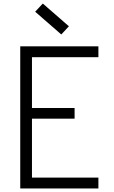

<svg xmlns="http://www.w3.org/2000/svg" viewBox="-20 -1061 640 1081"><path d="M94 0V-800H534V-739H160V-453H400V-393H160V-61H534V0ZM325 -867 178 -995 221 -1041 368 -913Z"/></svg>

Font: Victor Mono Thin Light
Style: Regular
Weight: 300
Monospace: yes
Version: Version 1.561;gftools[0.9.30]